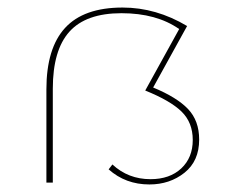

<svg xmlns="http://www.w3.org/2000/svg" viewBox="-20 -484 606 509"><path d="M386 -252Q449 -226 478.5 -195Q508 -164 508 -114Q508 -57 469 -26Q430 5 376 5Q313 5 268 -35L278 -48Q320 -9 379 -9Q430 -9 460.5 -37.5Q491 -66 491 -113Q491 -159 461.5 -188Q432 -217 365 -244L455 -407Q395 -449 302 -449Q208 -449 164 -400Q120 -351 120 -249V0H103V-247Q103 -356 152.5 -410Q202 -464 305 -464Q394 -464 476 -415Z"/></svg>

Font: EauTestSC Thin
Style: Regular
Weight: 250
Designer: Christian Thalmann (Catharsis Fonts)
Version: Version 0.001;PS 000.001;hotconv 1.0.88;makeotf.lib2.5.64775